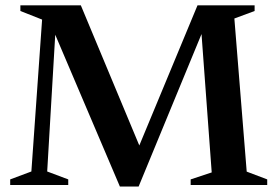

<svg xmlns="http://www.w3.org/2000/svg" viewBox="-20 -690 1034 716"><path d="M900 -50 976.5 -21V0H691V-21L769.5 -47L731.5 -563L497 5.5H427L186 -560.5L156 -50.5L234.5 -21V0H18V-21L97 -50.5L137 -617L56 -649V-670H281.5L499.5 -147.5L716.5 -670H929.5V-649L854 -621Z"/></svg>

Font: Newsreader Text SemiBold
Style: Regular
Weight: 600
Designer: Hugues Gentile
Foundry: Production Type
Version: Version 1.001